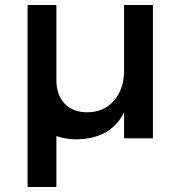

<svg xmlns="http://www.w3.org/2000/svg" viewBox="-20 -552 715 766"><path d="M590 0H475V-104Q423 2 285 4Q244 4 205 -9V194H90V-532H205V-233Q205 -173 238 -138.5Q271 -104 329 -104Q396 -105 435.5 -151.5Q475 -198 475 -270V-532H590Z"/></svg>

Font: Sapa
Style: Regular
Weight: 400
Version: Version 1.20 June 8, 2016